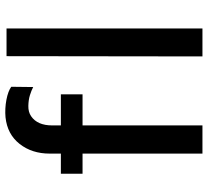

<svg xmlns="http://www.w3.org/2000/svg" viewBox="-50 -745 795 735"><g transform="rotate(-90 347.5 -377.5)"><path d="M127 0V-459H49.8V-542H127V-585Q127 -652.8 164.1 -700Q201.2 -747.1 266.1 -753.9Q299.3 -756.8 332.8 -750.5Q366.2 -744.1 382.8 -731.9L381.8 -647.9Q368.7 -654.8 350.8 -660.4Q333 -666 309.6 -666.5Q286.1 -667 270 -655.8Q234.9 -631.8 234.9 -575.2V-542H354V-459H234.9V0ZM499 0 500 -750H606V0Z"/></g></svg>

Font: Oakes Grotesk
Style: Medium
Weight: 500
Designer: Samuel Oakes
Foundry: Samuel Oakes
Version: Version 1.0 | wf-rip DC20170320